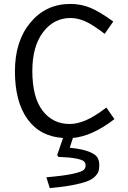

<svg xmlns="http://www.w3.org/2000/svg" viewBox="-20 -690 654 980"><path d="M486.8 152.8Q486.8 171.4 482.9 184.1Q479 196.8 464.4 211.4Q449.7 226.1 422.9 236.1Q396 246.1 348.6 255.1Q301.3 264.2 233.9 270L216.8 214.8Q302.7 207.5 348.4 197.8Q394 188 405.5 178.7Q417 169.4 417 154.8Q417 141.1 408.2 133.3Q399.4 125.5 367.9 119.1Q336.4 112.8 277.8 110.8L272 101.1L301.8 14.2Q184.1 6.8 120.1 -82.3Q56.2 -171.4 56.2 -326.2Q56.2 -480 135.3 -575Q214.4 -669.9 338.9 -669.9Q393.1 -669.9 440.4 -650.6Q487.8 -631.3 558.1 -580.1L514.2 -517.1Q454.1 -564 415 -581.1Q376 -598.1 339.8 -598.1Q254.9 -598.1 200 -525.9Q145 -453.6 145 -328.1Q145 -193.4 197.3 -125.2Q249.5 -57.1 335.9 -57.1Q374 -57.1 418.5 -76.2Q462.9 -95.2 522.9 -141.1L564 -82Q450.2 5.4 352.1 14.2L335.9 64Q397 70.3 430.9 83Q464.8 95.7 475.8 111.8Q486.8 127.9 486.8 152.8Z"/></svg>

Font: IntelOne Mono
Style: Regular
Weight: 400
Designer: Fred Shallcrass
Foundry: Frere-Jones Type LLC
Version: Version 1.200;hotconv 1.1.0;makeotfexe 2.6.0;FJTRelease1.2